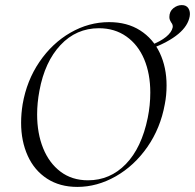

<svg xmlns="http://www.w3.org/2000/svg" viewBox="-20 -723 767 755"><path d="M63 -240Q63 -276 69 -313Q85 -406 135 -479.5Q185 -553 257 -594.5Q329 -636 409 -636Q480 -636 531 -603.5Q582 -571 608.5 -514.5Q635 -458 635 -387Q635 -348 628 -313Q611 -219 559.5 -145Q508 -71 435 -29.5Q362 12 284 12Q215 12 165 -20.5Q115 -53 89 -110.5Q63 -168 63 -240ZM561 -260Q571 -309 571 -359Q571 -433 547 -490Q523 -547 477 -579.5Q431 -612 369 -612Q280 -612 218 -546Q156 -480 135 -366Q126 -318 126 -273Q126 -199 149.5 -140.5Q173 -82 218 -48Q263 -14 326 -14Q413 -14 475 -78Q537 -142 561 -260ZM659 -615Q661 -625 653 -635Q652 -637 649 -642.5Q646 -648 646 -656Q646 -678 661.5 -690.5Q677 -703 695 -703Q713 -703 721 -690Q729 -677 726 -659Q713 -584 573 -531L572 -545Q611 -560 633 -578Q655 -596 659 -615Z"/></svg>

Font: Cormorant Garamond
Style: Italic
Weight: 400
Italic angle: -10°
Designer: Christian Thalmann (Catharsis Fonts)
Foundry: Catharsis Fonts
Version: Version 4.000